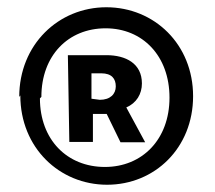

<svg xmlns="http://www.w3.org/2000/svg" viewBox="-20 -852 592 529"><path d="M36 -589C36 -445 144 -343 275 -343C406 -343 512 -444 512 -587C512 -730 405 -832 273 -832C141 -832 33 -729 33 -585ZM94 -585C94 -699 168 -774 271 -774C373 -774 447 -698 447 -583C447 -468 372 -392 269 -392C165 -392 90 -467 90 -581ZM171 -461H236V-538H274L312 -460H380L328 -556C356 -568 371 -593 371 -622C371 -677 327 -700 273 -700H167ZM232 -580V-650H259C288 -650 299 -635 299 -614C299 -593 284 -577 255 -577Z"/></svg>

Font: GenEiGothic-pro-Regular
Style: Bold
Weight: 700
Designer: Ryoko NISHIZUKA (kana & ideographs); Paul D. Hunt (Latin, Greek & Cyrillic); Wenlong ZHANG (bopomofo); Sandoll Communica
Foundry: Adobe Systems Incorporated; o_tamon
Version: Version 1.000.140830